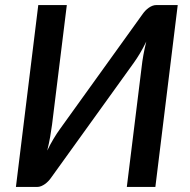

<svg xmlns="http://www.w3.org/2000/svg" viewBox="-20 -740 753 760"><path d="M545 -685Q549.5 -691.5 555.5 -697.8Q561.5 -704 568.5 -709Q575.5 -714 583.2 -717Q591 -720 599 -720H683.5L595 0H482L540.5 -473.5Q543 -496.5 547.5 -521.8Q552 -547 559 -575.5Q547 -550.5 534.2 -529.2Q521.5 -508 510 -492L181.5 -35.5Q177 -29 171 -22.8Q165 -16.5 158 -11.5Q151 -6.5 143 -3.2Q135 0 127 0H43L131.5 -720H244.5L186 -246.5Q183 -223.5 178.5 -198Q174 -172.5 167 -144Q179 -169 191.8 -190.2Q204.5 -211.5 216.5 -228Z"/></svg>

Font: Lato Semibold
Style: Italic
Weight: 600
Italic angle: -7°
Designer: Lukasz Dziedzic
Foundry: tyPoland Lukasz Dziedzic
Version: Version 2.006; 2014-01-15